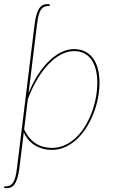

<svg xmlns="http://www.w3.org/2000/svg" viewBox="-46 -742 572 958"><path d="M96.5 -277Q116 -325.5 141.5 -366Q167 -406.5 196.5 -435.5Q226 -464.5 258.2 -480.8Q290.5 -497 323.5 -497Q356 -497 380 -484.2Q404 -471.5 419.8 -449Q435.5 -426.5 443 -395.8Q450.5 -365 450.5 -329Q450.5 -293.5 443.2 -254.8Q436 -216 421.8 -178.8Q407.5 -141.5 386.8 -108Q366 -74.5 339.5 -49.2Q313 -24 280.8 -9Q248.5 6 211.5 6Q168.5 6 131 -15.2Q93.5 -36.5 72.5 -81L51 94.5Q47 126.5 40.8 146.5Q34.5 166.5 26.2 177.8Q18 189 8.2 193Q-1.5 197 -12.5 197Q-21 197 -23.8 195.2Q-26.5 193.5 -26 191L-25.5 188.5Q-10.5 188.5 0.2 184.5Q11 180.5 18.5 170Q26 159.5 30.8 141.2Q35.5 123 39 94.5L126.5 -619Q130.5 -651 136.8 -671Q143 -691 151.2 -702.2Q159.5 -713.5 169.2 -717.5Q179 -721.5 190 -721.5Q198.5 -721.5 201 -719.8Q203.5 -718 203.5 -715.5V-713Q188 -713 177.2 -709Q166.5 -705 159 -694.5Q151.5 -684 146.8 -665.8Q142 -647.5 138.5 -619ZM323.5 -487Q291 -487 258.8 -470.2Q226.5 -453.5 196.8 -422.5Q167 -391.5 140.5 -347.2Q114 -303 93 -247.5L74.5 -96.5Q86.5 -71 101.8 -53.2Q117 -35.5 134.8 -24.8Q152.5 -14 172.2 -9Q192 -4 212.5 -4Q248.5 -4 279.2 -18.5Q310 -33 335.2 -57.5Q360.5 -82 380 -114.8Q399.5 -147.5 412.8 -183.5Q426 -219.5 432.8 -257Q439.5 -294.5 439.5 -329Q439.5 -365.5 432 -394.8Q424.5 -424 410 -444.5Q395.5 -465 373.8 -476Q352 -487 323.5 -487Z"/></svg>

Font: Lato Hairline
Style: Italic
Weight: 100
Italic angle: -7°
Designer: Lukasz Dziedzic
Foundry: tyPoland Lukasz Dziedzic
Version: Version 2.007; 2014-02-27